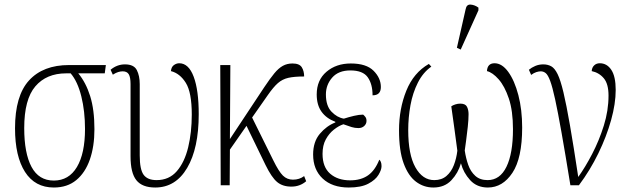

<svg xmlns="http://www.w3.org/2000/svg" viewBox="-20 -826 2811 856"><path d="M220 10Q136 10 91.5 -59.5Q47 -129 47 -254Q47 -399 109.5 -467.5Q172 -536 288 -536H452L447 -499H329Q363 -458 382 -397.5Q401 -337 401 -250Q401 -173 380.5 -114.5Q360 -56 320 -23Q280 10 220 10ZM220 -21Q287 -21 323 -81.5Q359 -142 359 -251Q359 -330 342.5 -396.5Q326 -463 295 -499H275Q187 -499 137.5 -441Q88 -383 88 -255Q88 -143 120.5 -82Q153 -21 220 -21Z M672 10Q614 10 588 -22.5Q562 -55 562 -129V-451Q562 -482 554 -495Q546 -508 527 -508Q518 -508 507.5 -505Q497 -502 483 -493L473 -515Q502 -539 537 -539Q577 -539 590 -513.5Q603 -488 603 -451V-133Q603 -70 620.5 -46.5Q638 -23 678 -23Q734 -23 768.5 -63Q803 -103 819 -169.5Q835 -236 835 -315Q835 -414 808.5 -456.5Q782 -499 742 -509Q744 -528 755.5 -536Q767 -544 779 -544Q821 -544 843.5 -484Q866 -424 866 -317Q866 -165 814.5 -77.5Q763 10 672 10Z M964 0 962 -536H1007L1005 -206L1158 -437Q1184 -476 1203 -499Q1222 -522 1241 -532.5Q1260 -543 1284 -543Q1315 -543 1325.5 -526Q1336 -509 1336 -485Q1292 -485 1265.5 -479Q1239 -473 1219 -455.5Q1199 -438 1174 -402L1104 -302L1198 -112Q1223 -61 1241.5 -43Q1260 -25 1286 -25Q1315 -25 1336 -41L1345 -18Q1317 6 1279 6Q1240 6 1215.5 -14.5Q1191 -35 1164 -90L1079 -265L1005 -159L1004 0Z M1535 10Q1461 10 1418.5 -30Q1376 -70 1376 -137Q1376 -194 1406 -229.5Q1436 -265 1475 -280V-283Q1435 -298 1413.5 -328Q1392 -358 1392 -405Q1392 -469 1435.5 -506Q1479 -543 1544 -543Q1613 -543 1645.5 -510.5Q1678 -478 1678 -438Q1678 -401 1641 -401Q1641 -451 1619.5 -481.5Q1598 -512 1542 -512Q1489 -512 1461 -480Q1433 -448 1433 -405Q1433 -354 1458 -328Q1483 -302 1513 -297Q1535 -304 1558 -309.5Q1581 -315 1599 -315Q1604 -311 1609 -304.5Q1614 -298 1614 -287Q1614 -274 1604 -264.5Q1594 -255 1578 -255Q1562 -255 1547.5 -259.5Q1533 -264 1511 -272Q1490 -265 1468.5 -248Q1447 -231 1432.5 -204.5Q1418 -178 1418 -140Q1418 -81 1452 -51.5Q1486 -22 1541 -22Q1589 -22 1620.5 -44Q1652 -66 1671 -114Q1675 -111 1678 -104Q1681 -97 1681 -85Q1681 -69 1667.5 -46.5Q1654 -24 1622 -7Q1590 10 1535 10Z M1912 10Q1869 10 1834.5 -16Q1800 -42 1779.5 -98Q1759 -154 1759 -245Q1759 -341 1791.5 -421.5Q1824 -502 1892 -541L1903 -529Q1866 -503 1843 -457.5Q1820 -412 1810 -357Q1800 -302 1800 -246Q1800 -137 1832 -80Q1864 -23 1916 -23Q1949 -23 1970.5 -41.5Q1992 -60 2003.5 -90Q2015 -120 2019 -154Q2013 -201 2006 -251.5Q1999 -302 1992 -352Q1999 -357 2010 -360.5Q2021 -364 2032 -364Q2055 -364 2062 -350Q2069 -336 2069 -317Q2069 -293 2065.5 -260.5Q2062 -228 2058 -198.5Q2054 -169 2052 -155Q2057 -121 2067.5 -91Q2078 -61 2099 -42Q2120 -23 2154 -23Q2209 -23 2238 -82.5Q2267 -142 2267 -250Q2267 -332 2248.5 -387Q2230 -442 2203 -472.5Q2176 -503 2151 -509Q2153 -544 2185 -544Q2218 -544 2246 -505.5Q2274 -467 2291 -402Q2308 -337 2308 -257Q2308 -121 2264.5 -55.5Q2221 10 2155 10Q2106 10 2076 -23Q2046 -56 2035 -98Q2023 -55 1992.5 -22.5Q1962 10 1912 10ZM2034 -605 2017 -613 2056 -785Q2060 -807 2078.5 -805.5Q2097 -804 2113 -792V-780Z M2523 0Q2500 -142 2483.5 -235Q2467 -328 2455 -383Q2443 -438 2433 -465Q2423 -492 2413 -500Q2403 -508 2391 -508Q2382 -508 2371 -504.5Q2360 -501 2348 -492L2338 -515Q2350 -525 2366.5 -532Q2383 -539 2402 -539Q2422 -539 2437.5 -530.5Q2453 -522 2466 -495.5Q2479 -469 2492 -414.5Q2505 -360 2521 -268Q2537 -176 2558 -37Q2589 -80 2620 -139.5Q2651 -199 2672 -266Q2693 -333 2693 -400Q2693 -452 2672 -477Q2651 -502 2618 -509Q2619 -525 2629 -534.5Q2639 -544 2654 -544Q2686 -544 2705.5 -514.5Q2725 -485 2725 -425Q2725 -364 2704.5 -290.5Q2684 -217 2647.5 -142Q2611 -67 2561 0Z"/></svg>

Font: Noto Serif Condensed ExtraLight
Style: Regular
Weight: 200
Width: 3
Designer: Monotype Design Team
Foundry: Monotype Imaging Inc.
Version: Version 2.013; ttfautohint (v1.8.4.7-5d5b)